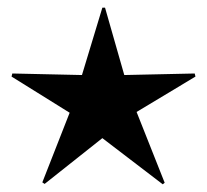

<svg xmlns="http://www.w3.org/2000/svg" viewBox="-20 -478 538 499"><path d="M403 1 246 -119 96 0 90 -4 161 -185 10 -279 12 -287 193 -283 246 -458H253L303 -283L486 -287L488 -279L335 -187L408 -3Z"/></svg>

Font: TSCustom
Style: Regular
Weight: 400
Designer: Monotype Design Team
Foundry: Monotype Imaging Inc.
Version: Version 2.004; ttfautohint (v1.8.3) -l 8 -r 50 -G 200 -x 14 